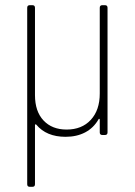

<svg xmlns="http://www.w3.org/2000/svg" viewBox="-20 -521 520 741"><path d="M375 -501H385Q395 -501 395 -491V-10Q395 0 385 0H375Q365 0 365 -10V-59Q365 -62 363 -62.5Q361 -63 360 -60Q341 -27 308.5 -10Q276 7 233 7Q159 7 120 -40Q118 -42 116.5 -41Q115 -40 115 -38V190Q115 200 105 200H95Q85 200 85 190V-491Q85 -501 95 -501H105Q115 -501 115 -491V-154Q115 -91 148 -56Q181 -21 237 -21Q296 -21 330.5 -58.5Q365 -96 365 -160V-491Q365 -501 375 -501Z"/></svg>

Font: Barlow Semi Condensed Thin
Style: Regular
Weight: 250
Width: 4
Designer: Jeremy Tribby
Foundry: Tribby Type
Version: Version 1.408